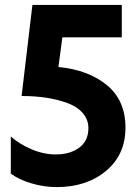

<svg xmlns="http://www.w3.org/2000/svg" viewBox="-20 -750 561 782"><path d="M234 -598 218 -477Q338 -466 414.5 -404Q491 -342 491 -230Q491 -120 412 -54Q333 12 211 12Q158 12 107 -3.5Q56 -19 24 -43V-194Q59 -163 108.5 -142Q158 -121 207 -121Q265 -121 302.5 -148.5Q340 -176 340 -228Q340 -263 317 -289.5Q294 -316 254 -330.5Q214 -345 168 -352Q122 -359 68 -359L112 -730H476V-598Z"/></svg>

Font: Freely
Style: Bold
Weight: 700
Designer: Kris Sowersby
Foundry: Klim Type Foundry
Version: Version 1.006;hotconv 1.0.113;makeotfexe 2.5.65598;200799169